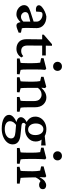

<svg xmlns="http://www.w3.org/2000/svg" viewBox="732 -1300 746 2251"><g transform="rotate(90 1105.5 -175.0)"><path d="M150.4 5.9Q116.7 5.9 92 -7.6Q67.4 -21 54 -41.5Q40.5 -62 40.5 -82Q40.5 -109.4 57.6 -127Q74.7 -144.5 113.3 -156.7L233.9 -195.8V-231.9Q233.9 -259.3 209.2 -279.5Q184.6 -299.8 150.9 -299.8Q132.8 -299.8 126.5 -292.2Q120.1 -284.7 118.7 -263.2L116.7 -225.6Q85 -218.3 63.5 -227.5Q42 -236.8 42 -257.8Q42 -275.4 63.7 -294.2Q85.4 -313 116.2 -327.1Q147 -341.3 173.8 -345.2Q235.4 -345.2 272.5 -314.2Q309.6 -283.2 310.1 -232.4L307.6 -108.9Q307.6 -91.8 308.8 -77.9Q310.1 -64 313.5 -57.1L363.3 -47.4V-20L321.3 -3.9Q309.1 0.5 299.1 3.2Q289.1 5.9 281.2 5.9Q254.9 5.9 245.6 -21.5L235.8 -54.7L249 -53.2Q198.7 5.9 150.4 5.9ZM177.7 -47.4Q208 -47.4 233.9 -75.7V-156.7L157.2 -137.7Q122.1 -128.9 122.1 -97.7Q122.1 -78.1 138.4 -62.7Q154.8 -47.4 177.7 -47.4Z M653.8 -53.7Q639.6 -25.4 612.3 -9.8Q585 5.9 553.2 5.9Q503.9 5.9 471.9 -23.4Q439.9 -52.7 439.9 -112.8L441.9 -295.9H387.2V-314.9L498.5 -411.1H517.1L515.6 -314.9L514.2 -123.5Q514.2 -49.8 579.1 -49.8Q612.3 -49.8 638.2 -74.2ZM481.4 -295.9V-338.4H630.9V-295.9Z M667 0 665 -31.2 717.3 -43Q718.3 -46.9 719.5 -65.7Q720.7 -84.5 721.2 -124.5V-180.2Q721.2 -236.8 714.8 -272.5L662.6 -283.7V-312.5L784.7 -343.8L799.8 -331.1Q797.4 -307.1 796.1 -283.2Q794.9 -259.3 794.9 -228V-128.9Q794.9 -96.2 796.1 -72.5Q797.4 -48.8 799.8 -43L852.1 -31.2L849.6 0ZM759.3 -424.3Q735.4 -424.3 720.2 -439.5Q705.1 -454.6 705.1 -476.1Q705.1 -497.6 720.2 -512.7Q735.4 -527.8 759.3 -527.8Q782.7 -527.8 797.1 -512.7Q811.5 -497.6 811.5 -476.1Q811.5 -454.6 797.1 -439.5Q782.7 -424.3 759.3 -424.3Z M887.2 0 884.8 -30.3 933.6 -43Q934.6 -48.8 935.8 -68.1Q937 -87.4 937.5 -124.5L938 -184.6Q938 -210 936 -232.9Q934.1 -255.9 931.2 -272.5L880.9 -283.7V-312.5L997.1 -343.8L1013.2 -330.6L1008.8 -288.1L1010.7 -287.6Q1062.5 -345.2 1124.5 -345.2Q1169.4 -345.2 1203.9 -310.8Q1238.3 -276.4 1238.3 -208V-123.5Q1238.3 -96.2 1239.5 -73Q1240.7 -49.8 1243.2 -43L1291.5 -30.3L1289.1 0H1118.2L1116.7 -30.3L1162.1 -43Q1163.1 -51.8 1164.3 -71.3Q1165.5 -90.8 1165.5 -119.6V-198.2Q1165.5 -247.6 1142.1 -268.3Q1118.7 -289.1 1090.8 -289.1Q1042 -289.1 1010.7 -245.6V-128.9Q1010.7 -95.7 1012 -72.8Q1013.2 -49.8 1014.6 -43L1063.5 -30.3L1061 0Z M1489.3 178.2Q1414.1 178.2 1370.6 154.8Q1327.1 131.3 1327.1 92.3Q1327.1 41 1420.4 0.5L1451.7 5.9Q1428.2 20.5 1414.8 39.6Q1401.4 58.6 1401.4 80.6Q1401.4 109.9 1426 126.2Q1450.7 142.6 1494.1 142.6Q1542 142.6 1572.8 121.8Q1603.5 101.1 1603.5 68.8Q1603.5 44.4 1585.7 32.5Q1567.9 20.5 1526.4 17.1L1438.5 9.8L1428.2 5.9Q1396 5.9 1375.2 -9Q1354.5 -23.9 1354.5 -46.9Q1354.5 -69.3 1376.2 -89.8Q1397.9 -110.4 1436 -125L1446.8 -110.4Q1420.9 -91.3 1420.9 -78.1Q1420.9 -55.7 1454.1 -53.2L1560.5 -42Q1673.3 -31.7 1673.3 49.8Q1673.3 85.9 1649.2 115Q1625 144 1583.3 161.1Q1541.5 178.2 1489.3 178.2ZM1494.6 -95.2Q1429.7 -95.2 1388.7 -128.7Q1347.7 -162.1 1347.7 -214.4Q1347.7 -252 1367.2 -281.5Q1386.7 -311 1420.2 -328.1Q1453.6 -345.2 1495.6 -345.2Q1558.1 -345.2 1598.9 -309.6Q1639.6 -273.9 1639.6 -220.2Q1639.6 -166.5 1598.4 -130.9Q1557.1 -95.2 1494.6 -95.2ZM1499.5 -131.3Q1528.8 -131.3 1546.4 -154.1Q1564 -176.8 1564 -215.3Q1564 -258.3 1544.9 -284.2Q1525.9 -310.1 1494.6 -310.1Q1465.3 -310.1 1446.8 -285.4Q1428.2 -260.7 1428.2 -221.7Q1428.2 -181.2 1448 -156.2Q1467.8 -131.3 1499.5 -131.3ZM1686 -283.7 1587.9 -291.5 1558.1 -324.2 1686 -337.4Z M1716.3 0 1714.4 -31.2 1766.6 -43Q1767.6 -46.9 1768.8 -65.7Q1770 -84.5 1770.5 -124.5V-180.2Q1770.5 -236.8 1764.2 -272.5L1711.9 -283.7V-312.5L1834 -343.8L1849.1 -331.1Q1846.7 -307.1 1845.5 -283.2Q1844.2 -259.3 1844.2 -228V-128.9Q1844.2 -96.2 1845.5 -72.5Q1846.7 -48.8 1849.1 -43L1901.4 -31.2L1898.9 0ZM1808.6 -424.3Q1784.7 -424.3 1769.5 -439.5Q1754.4 -454.6 1754.4 -476.1Q1754.4 -497.6 1769.5 -512.7Q1784.7 -527.8 1808.6 -527.8Q1832 -527.8 1846.4 -512.7Q1860.8 -497.6 1860.8 -476.1Q1860.8 -454.6 1846.4 -439.5Q1832 -424.3 1808.6 -424.3Z M1937 0 1935.1 -30.3 1983.4 -43Q1984.4 -48.3 1985.6 -68.1Q1986.8 -87.9 1987.3 -124.5L1988.3 -184.6Q1988.3 -210 1986.1 -232.9Q1983.9 -255.9 1981 -272.5L1931.2 -283.7V-312.5L2046.4 -343.8L2060.1 -332L2057.1 -267.6L2059.6 -267.1Q2082.5 -311 2106.4 -326.9Q2130.4 -342.8 2152.8 -342.8Q2172.4 -342.8 2185.3 -333Q2198.2 -323.2 2198.2 -303.2Q2198.2 -282.2 2184.3 -271Q2170.4 -259.8 2149.4 -259.8Q2119.1 -259.8 2093.3 -285.6L2109.9 -281.7Q2081.5 -263.7 2060.1 -218.3L2061 -149.4Q2062 -115.2 2063.2 -84.7Q2064.5 -54.2 2065.9 -43L2133.8 -31.7L2132.3 0Z"/></g></svg>

Font: Lateef
Style: Regular
Weight: 400
Designer: SIL International
Foundry: SIL International
Version: Version 4.200